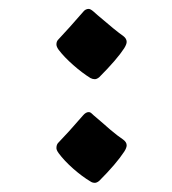

<svg xmlns="http://www.w3.org/2000/svg" viewBox="-20 -388 382 427"><path d="M109.4 -299.8Q133.3 -325.2 164.6 -361.3Q169.9 -368.2 177.2 -368.2Q181.2 -368.2 188 -362.3L196.8 -354.5Q238.8 -318.4 253.9 -308.1Q261.7 -302.2 261.7 -294.9Q261.7 -289.6 256.3 -280.8Q240.2 -255.9 200.7 -216.3Q195.3 -211.9 190.9 -211.9Q186 -211.9 181.2 -214.4Q163.1 -225.6 142.8 -243.4Q122.6 -261.2 110.4 -277.3Q105.5 -284.2 105.5 -289.1Q105.5 -295.9 109.4 -299.8ZM109.4 -70.3Q130.4 -91.8 164.6 -131.3Q170.9 -138.7 177.2 -138.7Q180.7 -138.7 183.8 -135.7Q187 -132.8 188 -131.8L205.1 -117.2Q208 -114.3 225.3 -99.6Q242.7 -85 253.9 -77.6Q261.7 -71.8 261.7 -64.9Q261.7 -59.1 256.3 -50.8Q238.3 -23.4 200.7 14.2Q195.3 18.6 190.9 18.6Q185.5 18.6 181.2 15.6Q163.1 4.9 142.8 -12.9Q122.6 -30.8 110.4 -47.4Q105.5 -54.2 105.5 -58.6Q105.5 -66.4 109.4 -70.3Z"/></svg>

Font: David Libre Medium
Style: Regular
Weight: 500
Version: Version 1.000